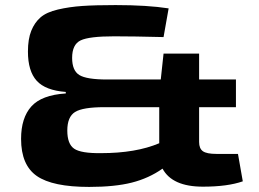

<svg xmlns="http://www.w3.org/2000/svg" viewBox="-20 -723 1019 756"><path d="M917 -117 936 -9Q876 12 779 12Q658 12 620 -59Q566 -21 499 -4Q432 13 331 13Q187 13 125 -30Q63 -73 63 -176Q63 -259 103.5 -304Q144 -349 239 -355V-361Q159 -367 124.5 -405Q90 -443 90 -520Q90 -569 103 -601.5Q116 -634 139.5 -654.5Q163 -675 208 -685.5Q253 -696 304 -699.5Q355 -703 435 -703Q560 -703 644 -690L624 -577Q504 -580 430 -580Q331 -580 297.5 -564Q264 -548 264 -495Q264 -445 292.5 -427.5Q321 -410 401 -410H613L624 -512H764V-410H909V-301H764V-164Q764 -138 779 -127.5Q794 -117 832 -117ZM245 -209Q245 -156 272 -137.5Q299 -119 378 -120Q515 -120 607 -159V-301H391Q306 -301 275.5 -282Q245 -263 245 -209Z"/></svg>

Font: Exo 2 Expanded
Style: Bold
Weight: 700
Width: 7
Designer: Natanael Gama
Version: Version 1.001;PS 001.001;hotconv 1.0.70;makeotf.lib2.5.58329